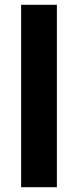

<svg xmlns="http://www.w3.org/2000/svg" viewBox="-20 -780 325 800"><path d="M217 0V-760H68V0Z"/></svg>

Font: Noto Sans Armenian SemiCondensed Medium
Style: Regular
Weight: 500
Width: 4
Designer: Monotype Design Team
Foundry: Monotype Imaging Inc.
Version: Version 2.008